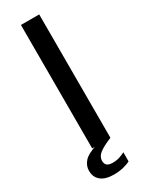

<svg xmlns="http://www.w3.org/2000/svg" viewBox="-231 -763 753 974"><g transform="rotate(-30 145.0 -276.0)"><path d="M91.5 -723H198.5V0H91.5ZM20.5 90.5Q20.5 61.5 41 37.8Q61.5 14 121 -5L197.5 0Q146.5 21 124.8 38.8Q103 56.5 103 80Q103 97.5 113.2 106.5Q123.5 115.5 146.5 115.5Q170 115.5 188.2 109Q206.5 102.5 218.5 96V149Q205.5 157 179 163.8Q152.5 170.5 122 170.5Q72.5 170.5 46.5 149.5Q20.5 128.5 20.5 90.5Z"/></g></svg>

Font: Public Sans Medium
Style: Regular
Weight: 500
Designer: The Public Sans Project Authors: Dan O. Williams and USWDS (Libre Franklin designed by Pablo Impallari and Rodrigo Fuenz
Version: Version 1.007